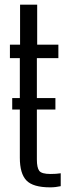

<svg xmlns="http://www.w3.org/2000/svg" viewBox="-20 -790 286 817"><path d="M193.6 7.2Q120.4 7.2 92.4 -22.2Q64.4 -51.5 64.4 -118.7V-542.6H22.2V-600H65.4V-770H138.2V-600H228.4V-542.6H136.9V-111.7Q136.9 -76.3 147.1 -63Q157.3 -49.7 194.8 -49.7Q208.7 -49.7 217.7 -50.4Q226.8 -51.1 238.4 -52.7V2.2Q228.7 4.4 217.1 5.8Q205.5 7.2 193.6 7.2ZM32 -372.7H215.8V-323.8H32Z"/></svg>

Font: Big Shoulders Thin
Style: Regular
Weight: 100
Designer: Patric King
Foundry: XO Type Co
Version: Version 2.002